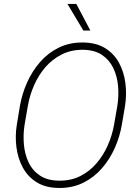

<svg xmlns="http://www.w3.org/2000/svg" viewBox="-20 -934 690 964"><path d="M607.9 -402.8 591.8 -308.1Q581.5 -247.6 556.2 -190.7Q530.8 -133.8 491.2 -88.4Q451.7 -43 397.7 -16.4Q343.8 10.3 276.4 9.8Q210 9.3 165 -18.3Q120.1 -45.9 95 -92Q69.8 -138.2 62.5 -194.6Q55.2 -251 64.5 -308.1L80.1 -402.8Q90.8 -463.4 116.2 -520.3Q141.6 -577.1 181.2 -622.6Q220.7 -668 274.7 -694.6Q328.6 -721.2 395.5 -720.7Q462.4 -720.2 507.3 -692.6Q552.2 -665 577.4 -618.9Q602.5 -572.8 609.6 -516.4Q616.7 -460 607.9 -402.8ZM552.7 -308.1 569.3 -403.8Q577.1 -452.6 572.8 -502.2Q568.4 -551.8 548.6 -592.8Q528.8 -633.8 491.5 -658.7Q454.1 -683.6 395 -684.1Q336.4 -684.1 289.6 -660.4Q242.7 -636.7 208 -596.7Q173.3 -556.6 151.4 -506.6Q129.4 -456.5 120.1 -403.8L103.5 -308.1Q95.7 -259.3 99.9 -209.7Q104 -160.2 123.5 -118.9Q143.1 -77.6 180.7 -52.5Q218.3 -27.3 277.3 -26.9Q336.4 -26.4 383.3 -50Q430.2 -73.7 464.8 -114.3Q499.5 -154.8 521.5 -205.1Q543.5 -255.4 552.7 -308.1ZM363.3 -914.1 433.6 -780.8H398.4L318.8 -914.1Z"/></svg>

Font: Roboto ExtraLight
Style: Italic
Weight: 250
Designer: Christian Robertson
Foundry: Google
Version: Version 3.009; 2024